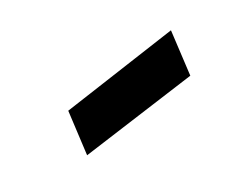

<svg xmlns="http://www.w3.org/2000/svg" viewBox="-32 -456 498 388"><g transform="rotate(-30 217.5 -262.0)"><path d="M94 -195 355 -230 367 -329 106 -292Z"/></g></svg>

Font: TPK Tissa Web SemiBold
Style: Italic
Weight: 600
Italic angle: -7°
Designer: Jacques Le Bailly, Suppakit Chalermlarp | Katatrad Co.,Ltd.
Foundry: Jacques Le Bailly, Cadson Demak Co.,Ltd.
Version: Version 5.000;Glyphs 3.1.2 (3151)